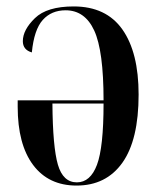

<svg xmlns="http://www.w3.org/2000/svg" viewBox="-20 -567 491 597"><path d="M218 10Q310 10 360.5 -61Q411 -132 411 -273Q411 -404 360.5 -475.5Q310 -547 209 -547Q126 -547 88.5 -510.5Q51 -474 51 -439Q51 -412 79 -404Q86 -475 113 -505Q140 -535 184 -535Q244 -535 273 -472Q302 -409 302 -255H35V-235Q35 -118 83 -54Q131 10 218 10ZM219 0Q176 0 160 -55Q144 -110 143 -245H302Q302 -109 281.5 -54.5Q261 0 219 0Z"/></svg>

Font: Noto Serif Display Condensed Semi
Style: Regular
Weight: 600
Width: 3
Designer: Monotype Design Team
Foundry: Monotype Imaging Inc.
Version: Version 1.900